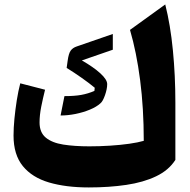

<svg xmlns="http://www.w3.org/2000/svg" viewBox="-20 -821 840 851"><path d="M757.3 -112.3Q728 -66.4 671.9 -39.6Q615.7 -12.7 539.6 -1.5Q463.4 9.8 373.5 9.8Q272.5 9.8 197.5 -12.2Q122.6 -34.2 81.3 -84.7Q40 -135.3 40 -220.2Q40 -253.4 43.9 -294.4Q47.9 -335.4 54.4 -376.7Q61 -418 69.8 -451.7L179.7 -423.3Q170.4 -386.2 162.8 -348.4Q155.3 -310.5 155.3 -278.3Q155.3 -233.9 183.1 -210.9Q210.9 -188 260.5 -180.2Q310.1 -172.4 376 -172.4Q420.9 -172.4 467 -175.3Q513.2 -178.2 552.7 -183.8Q592.3 -189.5 617.2 -196.8Q617.2 -341.3 601.1 -465.8Q585 -590.3 556.2 -688.5L712.4 -801.3Q735.4 -710.4 746.3 -598.1Q757.3 -485.8 757.3 -366.2ZM480 -670.4V-600.6L342.8 -553.2Q394 -523.9 424.6 -496.1Q455.1 -468.3 455.1 -448.2Q455.1 -426.8 445.3 -398.9Q435.5 -371.1 424.8 -362.8Q407.7 -347.2 378.2 -335Q348.6 -322.8 314.5 -315.9Q280.3 -309.1 248.5 -309.1L265.6 -395Q310.5 -395 340.3 -400.4Q370.1 -405.8 398.4 -418L399.9 -432.1Q376 -452.1 342.3 -475.8Q308.6 -499.5 275.4 -520L279.8 -551.3Q284.2 -584.5 293.5 -596.9Q302.7 -609.4 320.3 -615.2Z"/></svg>

Font: Pinar-DS1-FD Bold
Style: Regular
Weight: 700
Designer: Amin Abedi
Version: Version 2.000